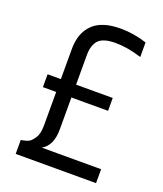

<svg xmlns="http://www.w3.org/2000/svg" viewBox="-127 -758 713 842"><g transform="rotate(20 229.5 -337.0)"><path d="M421 -65V0H46V-65Q79 -70 89.5 -80Q100 -90 106 -100Q120 -119 120 -160V-316H58V-376H120V-517Q120 -591 162 -632.5Q204 -674 291 -674Q354 -674 414 -654V-586Q349 -607 291.5 -607Q234 -607 212.5 -583.5Q191 -560 191 -514V-376H362V-316H191V-167Q191 -91 144 -65Z"/></g></svg>

Font: Khand
Style: Regular
Weight: 400
Designer: Devanagari: Sanchit Sawaria, Jyotish Sonowal; Latin: Satya Rajpurohit
Foundry: Indian Type Foundry
Version: Version 1.100;PS 1.0;hotconv 1.0.78;makeotf.lib2.5.61930; tt